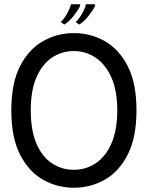

<svg xmlns="http://www.w3.org/2000/svg" viewBox="-20 -867 693 899"><path d="M33 -350Q33 -478 74 -557.5Q115 -637 181.5 -674.5Q248 -712 326 -712Q404 -712 470.5 -674.5Q537 -637 578 -557.5Q619 -478 619 -350Q619 -223 578 -143Q537 -63 470.5 -25.5Q404 12 326 12Q248 12 181.5 -25.5Q115 -63 74 -143Q33 -223 33 -350ZM124 -350Q124 -257 150.5 -195Q177 -133 223 -102.5Q269 -72 326 -72Q382 -72 428 -102.5Q474 -133 501.5 -195Q529 -257 529 -350Q529 -444 501 -505.5Q473 -567 427 -597.5Q381 -628 326 -628Q269 -628 223 -597Q177 -566 150.5 -504.5Q124 -443 124 -350ZM281 -752 264 -764Q272 -770 282 -784Q292 -798 300.5 -815.5Q309 -833 312 -847H355V-839Q346 -820 325 -793Q304 -766 281 -752ZM351 -752 334 -764Q342 -770 352 -784Q362 -798 371 -815.5Q380 -833 382 -847H425V-839Q416 -820 395 -793Q374 -766 351 -752Z"/></svg>

Font: Phudu
Style: Regular
Weight: 400
Version: Version 1.005;gftools[0.9.23]